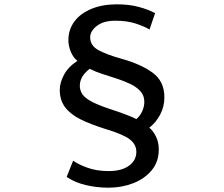

<svg xmlns="http://www.w3.org/2000/svg" viewBox="-20 -799 1040 890"><path d="M673 -662Q651 -676 610 -689.5Q569 -703 515 -703Q460 -703 429 -679Q398 -655 398 -626Q398 -587 437.5 -566Q477 -545 542 -527Q633 -502 687.5 -462Q742 -422 742 -348Q742 -305 722.5 -268Q703 -231 672 -207Q688 -195 702 -168Q716 -141 716 -106Q716 -49 683 -9.5Q650 30 597 50.5Q544 71 484 71Q427 71 376 58.5Q325 46 289 21L319 -54Q341 -38 384 -22Q427 -6 484 -6Q544 -6 578 -31Q612 -56 612 -95Q612 -130 581 -153.5Q550 -177 466 -202Q402 -222 355 -245Q308 -268 282.5 -301Q257 -334 257 -383Q257 -415 276.5 -452Q296 -489 339 -517Q320 -531 308.5 -558.5Q297 -586 297 -612Q297 -662 325 -699.5Q353 -737 404 -758Q455 -779 522 -779Q578 -779 623 -767Q668 -755 699 -738ZM350 -401Q350 -383 359.5 -366Q369 -349 396 -333Q423 -317 474 -299Q581 -264 612 -247Q629 -261 639 -283Q649 -305 649 -327Q649 -356 631 -376Q613 -396 583.5 -410Q554 -424 520 -435Q486 -446 453.5 -456.5Q421 -467 396 -480Q350 -446 350 -401Z"/></svg>

Font: Source Han Sans TC Medium
Style: Regular
Weight: 500
Designer: Ryoko NISHIZUKA Ë•øÂ°öÊ∂ºÂ≠ê (kana, bopomofo & ideographs); Paul D. Hunt (Latin, Greek & Cyrillic); Sandoll Communicatio
Foundry: Adobe
Version: Version 2.004;hotconv 1.0.118;makeotfexe 2.5.65603